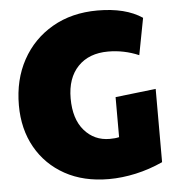

<svg xmlns="http://www.w3.org/2000/svg" viewBox="-52 -752 760 817"><g transform="rotate(-5 328.0 -343.5)"><path d="M381 16Q273 16 193.5 -28Q114 -72 70 -150Q26 -228 26 -330Q26 -439 72 -523Q118 -607 201 -655Q284 -703 394 -703Q514 -703 585 -655L555 -498Q492 -525 424 -525Q342 -525 295 -476Q248 -427 248 -340Q248 -252 290.5 -203Q333 -154 399 -154Q423 -154 439 -158V-329L612 -349V-36Q555 -10 496 3Q437 16 381 16Z"/></g></svg>

Font: Paytone One
Style: Regular
Weight: 400
Designer: Vernon Adams
Foundry: Vernon Adams
Version: Version 1.002; ttfautohint (v1.8.4.7-5d5b);gftools[0.9.23]